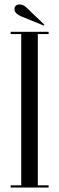

<svg xmlns="http://www.w3.org/2000/svg" viewBox="-20 -843 266 863"><path d="M28 0V-10H75.5V-690H28V-700H198.5V-690H150V-10H198.5V0ZM177 -728 77.5 -768.5Q64 -774 54.5 -782.2Q45 -790.5 45 -802.5Q45 -811 50.8 -817Q56.5 -823 68 -823Q78 -823 85.8 -818.8Q93.5 -814.5 100 -808L179.5 -732Z"/></svg>

Font: Imbue 100pt
Style: Regular
Weight: 400
Designer: Tyler Finck
Foundry: Etcetera Type Company
Version: Version 1.102; ttfautohint (v1.8.3)